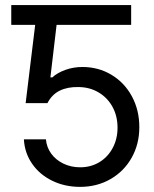

<svg xmlns="http://www.w3.org/2000/svg" viewBox="-20 -727 607 757"><path d="M497.1 -628.9H203.1L178.7 -421.9H186.5Q205.6 -439.9 237.5 -451.4Q269.5 -462.9 304.7 -462.9Q368.2 -462.9 419.4 -432.1Q470.7 -401.4 500 -347.2Q529.3 -293 529.3 -225.6Q529.3 -158.7 499 -105Q468.8 -51.3 415.5 -20.8Q362.3 9.8 295.9 9.8Q235.4 9.8 185.8 -14.4Q136.2 -38.6 106.7 -81.3Q77.1 -124 74.2 -177.7H161.1Q163.6 -146.5 181.9 -121.3Q200.2 -96.2 230.2 -81.8Q260.3 -67.4 295.9 -67.4Q338.4 -67.4 371.8 -87.6Q405.3 -107.9 424.3 -143.6Q443.4 -179.2 443.4 -223.6Q443.4 -269.5 423.6 -305.7Q403.8 -341.8 368.9 -362.5Q334 -383.3 290 -383.8Q246.6 -384.8 215.6 -369.6Q184.6 -354.5 167 -320.3H81.1L118.7 -628.9H24.4V-707H497.1Z"/></svg>

Font: Pretendard GOV
Style: Regular
Weight: 400
Designer: Base glyphs from Inter by Rasmus Andersson; Hangeul glyphs from Noto Sans CJK(Source Han Sans) by Jang Soo-young and Kan
Foundry: Kil Hyung-jin
Version: Version 1.309